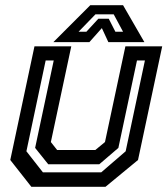

<svg xmlns="http://www.w3.org/2000/svg" viewBox="-20 -718 644 738"><path d="M100.5 0 19.5 -103 112.5 -540H254L175.5 -172L199.5 -141.5H346.5L383.5 -172L462 -540H603.5L510.5 -103L385.5 0ZM145 -55.5H369L463 -136.5L537 -485.5H506.5L435 -149.5L361.5 -86.5H165.5L115 -149.5L186.5 -485.5H155.5L81.5 -136.5ZM327 -698H453L535 -556H396.5L371.5 -610L323.5 -556H185ZM347 -663 282 -596H312L358 -646H398L423.5 -596H453L417 -663Z"/></svg>

Font: Tourney SemiBold
Style: Italic
Weight: 600
Italic angle: -12°
Version: Version 1.015